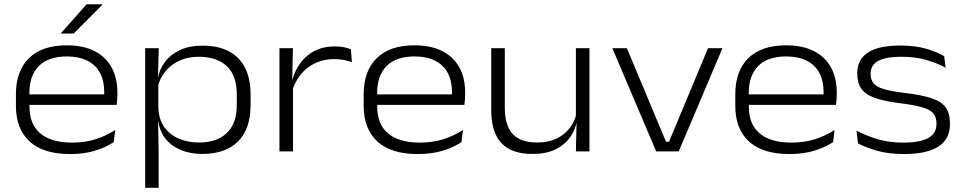

<svg xmlns="http://www.w3.org/2000/svg" viewBox="-20 -708 4504 898"><path d="M308 12.5Q182.5 12.5 118.5 -46.2Q54.5 -105 54.5 -213V-267Q54.5 -376 115.5 -436Q176.5 -496 292 -496Q370 -496 422.8 -468.8Q475.5 -441.5 502.2 -392.2Q529 -343 529 -275.5V-265.5Q529 -254 528 -241.8Q527 -229.5 525.5 -217.5H466Q467 -233.5 467.2 -248.8Q467.5 -264 467.5 -277.5Q467.5 -329.5 447.8 -366.8Q428 -404 388.8 -424Q349.5 -444 292 -444Q206 -444 161.8 -399.2Q117.5 -354.5 117.5 -273.5V-246.5L118 -238.5V-207Q118 -169 129.8 -138.5Q141.5 -108 166 -86.2Q190.5 -64.5 228 -52.8Q265.5 -41 317 -41Q375.5 -41 425 -56.2Q474.5 -71.5 519 -100L512 -43.5Q473 -17.5 422 -2.5Q371 12.5 308 12.5ZM85.5 -217.5V-266.5H511.5V-217.5ZM385 -688H459V-686L324.5 -551H265V-552.5Z M926 12Q869 12 824.8 -6.8Q780.5 -25.5 753.5 -60Q726.5 -94.5 720.5 -142H700L720.5 -203.5Q723 -148.5 749.2 -112.5Q775.5 -76.5 817.5 -59Q859.5 -41.5 910.5 -41.5Q995 -41.5 1041.2 -86.2Q1087.5 -131 1087.5 -216.5V-268.5Q1087.5 -354 1041.2 -398.2Q995 -442.5 909 -442.5Q858.5 -442.5 818.2 -423.8Q778 -405 752 -372.5Q726 -340 717.5 -298.5L700 -346H719.5Q727 -386 752.5 -419.8Q778 -453.5 822 -474Q866 -494.5 928.5 -494.5Q1036 -494.5 1094 -436Q1152 -377.5 1152 -266V-217.5Q1152 -105 1093.2 -46.5Q1034.5 12 926 12ZM659 170.5V-482.5H722.5L719 -346.5L720.5 -323V-156L719.5 -138.5L722 4V170.5Z M1346.5 -284.5 1331.5 -331 1347 -333.5Q1367.5 -406.5 1418.8 -448.8Q1470 -491 1546.5 -491Q1571 -491 1589.5 -487Q1608 -483 1621 -477.5L1626 -417Q1609.5 -423.5 1588.5 -427.5Q1567.5 -431.5 1543 -431.5Q1475 -431.5 1423.2 -394.2Q1371.5 -357 1346.5 -284.5ZM1287 0V-482.5H1350L1346.5 -324L1350.5 -320.5V0Z M1934.5 12.5Q1809 12.5 1745 -46.2Q1681 -105 1681 -213V-267Q1681 -376 1742 -436Q1803 -496 1918.5 -496Q1996.5 -496 2049.2 -468.8Q2102 -441.5 2128.8 -392.2Q2155.5 -343 2155.5 -275.5V-265.5Q2155.5 -254 2154.5 -241.8Q2153.5 -229.5 2152 -217.5H2092.5Q2093.5 -233.5 2093.8 -248.8Q2094 -264 2094 -277.5Q2094 -329.5 2074.2 -366.8Q2054.5 -404 2015.2 -424Q1976 -444 1918.5 -444Q1832.5 -444 1788.2 -399.2Q1744 -354.5 1744 -273.5V-246.5L1744.5 -238.5V-207Q1744.5 -169 1756.2 -138.5Q1768 -108 1792.5 -86.2Q1817 -64.5 1854.5 -52.8Q1892 -41 1943.5 -41Q2002 -41 2051.5 -56.2Q2101 -71.5 2145.5 -100L2138.5 -43.5Q2099.5 -17.5 2048.5 -2.5Q1997.5 12.5 1934.5 12.5ZM1712 -217.5V-266.5H2138V-217.5Z M2341 -482.5V-201.5Q2341 -153 2355.5 -117Q2370 -81 2403.5 -61.2Q2437 -41.5 2493.5 -41.5Q2545.5 -41.5 2583.8 -60.2Q2622 -79 2646 -111Q2670 -143 2677.5 -183L2690 -135H2676.5Q2669 -96 2644 -62.5Q2619 -29 2576.2 -8.5Q2533.5 12 2472 12Q2401.5 12 2358.5 -12.8Q2315.5 -37.5 2296.5 -83.8Q2277.5 -130 2277.5 -194.5V-482.5ZM2737 -482.5V0H2673.5L2676.5 -135L2673.5 -140V-482.5Z M3109 -45 3291.5 -482.5H3359L3154.5 0H3049L2844 -482.5H2912L3095 -45Z M3672.5 12.5Q3547 12.5 3483 -46.2Q3419 -105 3419 -213V-267Q3419 -376 3480 -436Q3541 -496 3656.5 -496Q3734.5 -496 3787.2 -468.8Q3840 -441.5 3866.8 -392.2Q3893.5 -343 3893.5 -275.5V-265.5Q3893.5 -254 3892.5 -241.8Q3891.5 -229.5 3890 -217.5H3830.5Q3831.5 -233.5 3831.8 -248.8Q3832 -264 3832 -277.5Q3832 -329.5 3812.2 -366.8Q3792.5 -404 3753.2 -424Q3714 -444 3656.5 -444Q3570.5 -444 3526.2 -399.2Q3482 -354.5 3482 -273.5V-246.5L3482.5 -238.5V-207Q3482.5 -169 3494.2 -138.5Q3506 -108 3530.5 -86.2Q3555 -64.5 3592.5 -52.8Q3630 -41 3681.5 -41Q3740 -41 3789.5 -56.2Q3839 -71.5 3883.5 -100L3876.5 -43.5Q3837.5 -17.5 3786.5 -2.5Q3735.5 12.5 3672.5 12.5ZM3450 -217.5V-266.5H3876V-217.5Z M4208.5 12.5Q4134.5 12.5 4081 -3.2Q4027.5 -19 3993 -37L3986 -97Q4029.5 -74 4083 -57.5Q4136.5 -41 4206 -41Q4281.5 -41 4320.8 -62.2Q4360 -83.5 4360 -127.5V-130.5Q4360 -160.5 4345 -178Q4330 -195.5 4293.2 -206.2Q4256.5 -217 4191 -225Q4114.5 -234.5 4070.5 -250.5Q4026.5 -266.5 4008 -293.8Q3989.5 -321 3989.5 -363V-365.5Q3989.5 -429 4039 -462Q4088.5 -495 4190.5 -495Q4261 -495 4312.5 -479.8Q4364 -464.5 4396 -445.5L4403 -391Q4364.5 -412.5 4313 -427.5Q4261.5 -442.5 4195 -442.5Q4144 -442.5 4112.5 -433.2Q4081 -424 4066.5 -406.5Q4052 -389 4052 -365V-362.5Q4052 -335 4066 -318Q4080 -301 4115.2 -290.8Q4150.5 -280.5 4214.5 -273Q4293 -263.5 4338.5 -248Q4384 -232.5 4403.5 -205Q4423 -177.5 4423 -131.5V-127Q4423 -57 4368.5 -22.2Q4314 12.5 4208.5 12.5Z"/></svg>

Font: Anek Gujarati SemiExpanded Light
Style: Regular
Weight: 300
Width: 6
Designer: Mrunmayee Ghaisas (Gujarati), Yesha Goshar (Latin)
Foundry: Ek Type
Version: Version 1.003